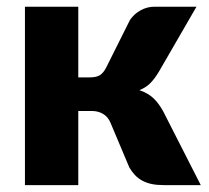

<svg xmlns="http://www.w3.org/2000/svg" viewBox="-20 -538 607 558"><path d="M357.5 -479.5Q369 -497 388.2 -507.8Q407.5 -518.5 428.5 -518.5H551L442 -330Q429.5 -309 416.5 -296Q403.5 -283 385 -276Q410.5 -267.5 426.5 -252Q442.5 -236.5 455 -213L563.5 0H456.5Q436 0 420.8 -3.2Q405.5 -6.5 393.5 -13Q381.5 -19.5 372.5 -29Q363.5 -38.5 356 -51L301 -181.5Q293.5 -199 279.2 -207.2Q265 -215.5 246.5 -215.5H207.5V0H52.5V-518.5H207.5V-313H239.5Q260.5 -313 270.8 -319.8Q281 -326.5 289 -342.5Z"/></svg>

Font: Lato ExtraBold
Style: Regular
Weight: 800
Designer: Lukasz Dziedzic with Adam Twardoch and Botio Nikoltchev
Foundry: tyPoland Lukasz Dziedzic
Version: Version 2.015; 2015-08-06; http://www.latofonts.com/